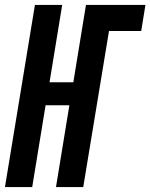

<svg xmlns="http://www.w3.org/2000/svg" viewBox="-37 -755 607 775"><path d="M-17 0 104 -735H214L163 -423H259L310 -735H550L533 -630H403L299 0H189L243 -330H147L93 0Z"/></svg>

Font: Iosevka Extrabold
Style: Italic
Weight: 800
Italic angle: -9°
Monospace: yes
Designer: Belleve Invis
Foundry: Belleve Invis
Version: Version 32.5.0; ttfautohint (v1.8.4)